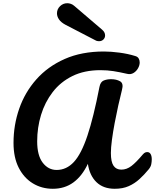

<svg xmlns="http://www.w3.org/2000/svg" viewBox="-20 -1168 963 1193"><path d="M308 5Q239 5 183.5 -29Q128 -63 96 -126.5Q64 -190 64 -280Q64 -391 99.5 -493Q135 -595 206 -675Q277 -755 382 -801.5Q487 -848 626 -848Q669 -848 722 -841Q775 -834 820 -820Q835 -816 841.5 -805Q848 -794 848 -780Q848 -762 837.5 -743.5Q827 -725 809.5 -714.5Q792 -704 771 -709Q723 -720 685 -726Q647 -732 604 -732Q504 -732 430 -695.5Q356 -659 307.5 -596Q259 -533 235 -454Q211 -375 211 -290Q211 -202 245.5 -157Q280 -112 332 -112Q393 -112 439 -161.5Q485 -211 523 -324.5Q561 -438 598 -628Q604 -659 624 -667.5Q644 -676 670 -676Q703 -676 726 -663Q749 -650 738 -610Q727 -567 715 -513Q703 -459 692.5 -403.5Q682 -348 675.5 -299Q669 -250 669 -217Q669 -162 685.5 -138Q702 -114 734 -114Q767 -114 796.5 -136.5Q826 -159 868 -209Q876 -218 882.5 -220.5Q889 -223 895 -223Q909 -223 916 -210.5Q923 -198 923 -178Q923 -164 920 -148Q917 -132 904 -116Q877 -83 847 -55.5Q817 -28 780 -11.5Q743 5 693 5Q622 5 579.5 -36Q537 -77 526 -150Q490 -74 436 -34.5Q382 5 308 5ZM595 -912Q591 -912 585 -913Q579 -914 574 -917L387 -1014Q359 -1029 346.5 -1047.5Q334 -1066 334 -1085Q334 -1111 353 -1129.5Q372 -1148 398 -1148Q409 -1148 420.5 -1144Q432 -1140 442 -1131L614 -984Q633 -968 633 -948Q633 -933 622.5 -922.5Q612 -912 595 -912Z"/></svg>

Font: Pacifico
Style: Regular
Weight: 400
Designer: Vernon Adams
Foundry: Vernon Adams
Version: Version 3.010; ttfautohint (v1.8.4.7-5d5b)